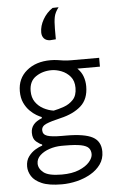

<svg xmlns="http://www.w3.org/2000/svg" viewBox="-64 -846 669 1093"><g transform="rotate(-5 270.0 -300.0)"><path d="M245 203Q171.5 203 130.5 185.2Q89.5 167.5 72.8 140.5Q56 113.5 56 85Q56 51 72.8 28.2Q89.5 5.5 112 -8Q134.5 -21.5 152 -26.5V-33Q139 -36.5 119.2 -53Q99.5 -69.5 99.5 -104Q99.5 -157.5 163.5 -182V-188.5Q152.5 -192.5 134.2 -203Q116 -213.5 97 -232.5Q78 -251.5 65 -279.2Q52 -307 52 -345.5Q52 -418.5 104.8 -462.5Q157.5 -506.5 241 -506.5Q263.5 -506.5 280.5 -503.8Q297.5 -501 315.5 -498.5Q333.5 -496 359.5 -496H518.5V-445.5H389.5Q411.5 -424.5 421.2 -397.8Q431 -371 431 -341Q431 -268 387.2 -229Q343.5 -190 269.5 -173Q213.5 -160 186.5 -148.2Q159.5 -136.5 159.5 -113.5Q159.5 -89 184.8 -80.2Q210 -71.5 269.5 -71.5H291.5Q397.5 -71.5 443.8 -46.5Q490 -21.5 490 37.5Q490 78.5 468 109.5Q446 140.5 410 161.2Q374 182 330.8 192.5Q287.5 203 245 203ZM234.5 -219Q262 -224.5 293.5 -235.5Q325 -246.5 347.2 -270.2Q369.5 -294 369.5 -337.5Q369.5 -377.5 348.8 -402Q328 -426.5 298.5 -438Q269 -449.5 242 -449.5Q190.5 -449.5 152 -423.2Q113.5 -397 113.5 -341.5Q113.5 -304 131.2 -278.5Q149 -253 176.8 -238.2Q204.5 -223.5 234.5 -219ZM249 147.5Q308 147.5 347.8 131Q387.5 114.5 407.8 91Q428 67.5 428 46.5Q428 25 416 11.2Q404 -2.5 372 -9Q340 -15.5 279.5 -15.5H260Q224.5 -15 191.8 -4Q159 7 138 26.8Q117 46.5 117 73Q117 102.5 145.5 125Q174 147.5 249 147.5ZM248 -620Q225 -621.5 213.8 -634.8Q202.5 -648 202.5 -669Q202.5 -705.5 223.5 -742.2Q244.5 -779 279 -802L313.5 -803Q292.5 -776 287.2 -749.8Q282 -723.5 282 -682.5V-622.5Z"/></g></svg>

Font: Commissioner Light
Style: Regular
Weight: 300
Designer: Kostas Bartsokas
Foundry: Kostas Bartsokas
Version: Version 1.000; ttfautohint (v1.8.3)